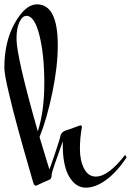

<svg xmlns="http://www.w3.org/2000/svg" viewBox="-95 -823 603 884"><path d="M79 -218Q109 -311 109 -441Q109 -571 86.5 -660.5Q64 -750 27 -750Q8 -750 -5.5 -721.5Q-19 -693 -19 -645Q-19 -562 79 -218ZM194 -172Q145 -37 143 -21Q143 0 133.5 4Q124 8 99 19L72 32Q62 32 58.5 19.5Q55 7 39 -48.5Q23 -104 14 -135.5Q5 -167 -10.5 -223.5Q-26 -280 -35.5 -317.5Q-45 -355 -55 -398Q-75 -482 -75 -511Q-75 -632 -26.5 -717.5Q22 -803 75 -803Q171 -803 171 -615Q171 -517 146 -396.5Q121 -276 87 -192L132 -44Q134 -44 158 -115.5Q182 -187 183 -197Q188 -216 207 -222Q218 -225 246 -235.5Q274 -246 275 -246Q282 -246 282 -237Q273 -189 273 -136.5Q273 -84 292 -47Q311 -10 346 -10Q404 -10 481 -110L488 -98Q442 -30 393.5 5.5Q345 41 299.5 41Q254 41 224 -9Q194 -59 194 -155Z"/></svg>

Font: Mr Bedfort
Style: Regular
Weight: 400
Designer: Alejandro Paul
Foundry: Alejandro Paul
Version: Version 1.000